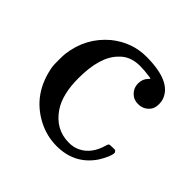

<svg xmlns="http://www.w3.org/2000/svg" viewBox="-126 -566 695 695"><g transform="rotate(45 222.0 -218.5)"><path d="M297 -358Q297 -381 312 -396Q317 -401 316.5 -402Q316 -403 307 -404Q281 -408 258 -408Q207 -408 178 -376Q131 -329 131 -219Q131 -137 162 -90Q203 -29 272 -29Q297 -29 316 -39Q358 -60 374 -117Q376 -125 379 -127Q382 -129 395 -129H409Q415 -123 415 -120Q415 -101 390 -61Q340 11 249 11Q199 11 154 -12Q55 -63 35 -182Q34 -188 34 -214Q34 -240 35 -247Q47 -341 117 -400Q177 -448 250 -448Q379 -448 401 -380Q404 -371 404 -357Q404 -334 388.5 -319.5Q373 -305 350 -305Q327 -305 312 -320.5Q297 -336 297 -358Z"/></g></svg>

Font: KaTeX_Main
Style: Regular
Weight: 400
Version: Version 1.1; ttfautohint (v1.3)